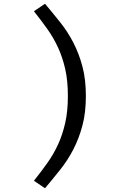

<svg xmlns="http://www.w3.org/2000/svg" viewBox="-20 -862 640 1024"><path d="M342 -350Q342 -431 328 -493Q314 -555 290 -607.5Q266 -660 233 -706.5Q200 -753 161 -802L220 -842Q262 -792 301.5 -742.5Q341 -693 371 -635Q401 -577 419.5 -508Q438 -439 438 -350Q438 -261 419.5 -192Q401 -123 371 -65Q341 -7 301.5 42.5Q262 92 220 142L161 102Q200 53 233 6.5Q266 -40 290 -92.5Q314 -145 328 -207.5Q342 -270 342 -350Z"/></svg>

Font: Wlorlttqgufhjawjgtejqphaquk
Style: Regular
Weight: 400
Monospace: yes
Designer: Carrois Corporate & Edenspiekermann
Foundry: Carrois Corporate GbR & Edenspiekermann AG
Version: Version 2.001